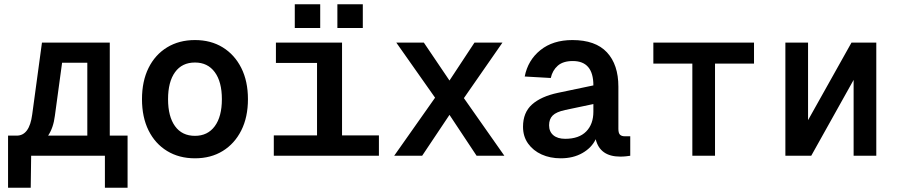

<svg xmlns="http://www.w3.org/2000/svg" viewBox="-20 -735 4240 906"><path d="M18 151V-95H59Q119 -95 132 -195L178 -534H498V-95H582V151H475V0H127L125 151ZM239 -189Q232 -132 207 -95H392V-439H273Z M900 12Q825 12 768.5 -22.5Q712 -57 681 -119.5Q650 -182 650 -267Q650 -352 681 -414.5Q712 -477 768.5 -511.5Q825 -546 900 -546Q975 -546 1031 -511.5Q1087 -477 1118.5 -414.5Q1150 -352 1150 -267Q1150 -182 1118.5 -119.5Q1087 -57 1031 -22.5Q975 12 900 12ZM900 -94Q960 -94 993.5 -139.5Q1027 -185 1027 -267Q1027 -349 993.5 -394.5Q960 -440 900 -440Q839 -440 806 -394.5Q773 -349 773 -267Q773 -185 806 -139.5Q839 -94 900 -94Z M1272 0V-96H1476V-438H1282V-534H1594V-96H1768V0ZM1371 -603V-715H1491V-603ZM1572 -603V-715H1692V-603Z M1840 0 2033 -274 1850 -534H1980L2101 -355L2219 -534H2351L2169 -272L2360 0H2229L2101 -193L1972 0Z M2626 12Q2576 12 2536 -6Q2496 -24 2472 -57.5Q2448 -91 2448 -137Q2448 -204 2490.5 -242Q2533 -280 2613 -297L2780 -332Q2780 -447 2683 -447Q2637 -447 2612 -425Q2587 -403 2579 -367L2456 -374Q2471 -451 2530 -498.5Q2589 -546 2681 -546Q2790 -546 2844 -488Q2898 -430 2898 -326V-127Q2898 -107 2905.5 -99.5Q2913 -92 2928 -92H2954V0Q2948 1 2934.5 2.5Q2921 4 2907 4Q2811 4 2791 -78Q2772 -38 2728.5 -13Q2685 12 2626 12ZM2647 -80Q2712 -80 2746 -114.5Q2780 -149 2780 -208V-244L2647 -216Q2605 -207 2588 -190Q2571 -173 2571 -144Q2571 -114 2591 -97Q2611 -80 2647 -80Z M3247 0V-435H3063V-534H3538V-435H3354V0Z M3686 0V-534H3793V-168L3998 -534H4115V0H4008V-358L3808 0Z"/></svg>

Font: Geist Mono SemiBold
Style: Regular
Weight: 600
Monospace: yes
Designer: Basement.studio, Andrés Briganti, Mateo Zaragoza
Foundry: Basement.studio, Vercel, Andrés Briganti, Guido Ferreyra, Mateo Zaragoza
Version: Version 1.500; ttfautohint (v1.8.4.7-5d5b)